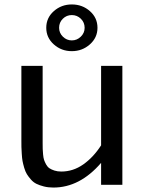

<svg xmlns="http://www.w3.org/2000/svg" viewBox="-20 -823 640 855"><path d="M356.9 -699.2Q356.9 -723.1 340.1 -739.5Q323.2 -755.9 299.8 -755.9Q276.4 -755.9 259.8 -739.5Q243.2 -723.1 243.2 -699.2Q243.2 -676.3 260 -659.7Q276.9 -643.1 299.8 -643.1Q322.8 -643.1 339.8 -659.7Q356.9 -676.3 356.9 -699.2ZM414.1 -699.2Q414.1 -655.3 380.1 -625.2Q346.2 -595.2 299.8 -595.2Q253.4 -595.2 219.7 -625.2Q186 -655.3 186 -699.2Q186 -743.7 219.7 -773.4Q253.4 -803.2 299.8 -803.2Q346.7 -803.2 380.4 -773.4Q414.1 -743.7 414.1 -699.2ZM169.9 -185.1Q169.9 -168.5 170.2 -159.4Q170.4 -150.4 171.9 -135Q173.3 -119.6 176.3 -110.8Q179.2 -102.1 185.3 -90.8Q191.4 -79.6 200.2 -73.7Q209 -67.9 222.4 -63.5Q235.8 -59.1 252.9 -59.1Q305.7 -59.1 350.8 -90.8Q396 -122.6 430.2 -175.8V-529.8H524.9V0H430.2V-97.7Q335.4 12.2 217.8 12.2Q194.8 12.2 175.5 7.3Q156.2 2.4 142.3 -4.4Q128.4 -11.2 117.4 -23.9Q106.4 -36.6 99.6 -47.6Q92.8 -58.6 87.6 -76.4Q82.5 -94.2 80.3 -106.2Q78.1 -118.2 76.9 -138.2Q75.7 -158.2 75.4 -168.5Q75.2 -178.7 75.2 -197.8Q75.2 -198.7 75.2 -199.5Q75.2 -200.2 75.2 -201.2Q75.2 -202.1 75.2 -203.1V-529.8H169.9Z"/></svg>

Font: Aurulent Sans Mono
Style: Regular
Weight: 400
Monospace: yes
Version: Version 2007.05.04